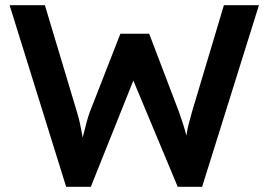

<svg xmlns="http://www.w3.org/2000/svg" viewBox="-20 -720 1035 740"><path d="M235 0 17 -700H153L277 -287Q283 -268 288 -245Q293 -222 297 -199.5Q301 -177 304 -158Q307 -139 310 -126L283 -127Q295 -174 302 -203Q309 -232 314.5 -251.5Q320 -271 326 -288L444 -590H555L670 -288Q680 -260 688 -234.5Q696 -209 701.5 -184.5Q707 -160 712 -134L688 -129Q692 -153 694 -168Q696 -183 698 -195Q700 -207 702 -218.5Q704 -230 708.5 -246.5Q713 -263 720 -289L843 -700H978L759 0H665L487 -426L499 -422L330 0Z"/></svg>

Font: Mach Medium
Style: Regular
Weight: 500
Version: Version 1.002